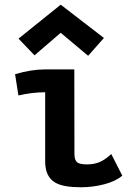

<svg xmlns="http://www.w3.org/2000/svg" viewBox="-20 -791 558 820"><path d="M239.3 -771 423.8 -628.9 356.4 -552.7 239.3 -650.9 127.4 -554.7 59.1 -626ZM172.9 -494.6H297.4Q297.4 -494.6 297.9 -133.8Q297.9 -108.9 308.3 -98.9Q318.8 -88.9 351.1 -88.9Q383.8 -88.9 407.7 -99.9Q431.6 -110.8 455.1 -133.3L502.4 -40.5Q472.7 -16.1 424.1 -3.7Q375.5 8.8 326.2 8.8Q252.4 8.8 218.3 -9.8Q172.9 -34.7 172.9 -100.6V-397Q117.7 -397 58.6 -383.3L44.4 -474.1Q113.3 -494.6 172.9 -494.6Z"/></svg>

Font: Fantasque Sans Mono
Style: Bold
Weight: 700
Monospace: yes
Designer: Jany Belluz
Version: Version 1.8.0 ; ttfautohint (v1.8.2)